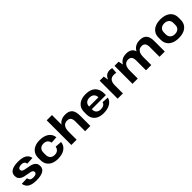

<svg xmlns="http://www.w3.org/2000/svg" viewBox="429 -2402 4074 4074"><g transform="rotate(-45 2466.0 -365.0)"><path d="M311.5 10.1Q182.6 10.1 116.2 -30.9Q49.8 -72 34.2 -160.6L197.6 -167.3Q203.1 -123.1 230 -102.3Q257 -81.5 308.4 -81.5Q355.8 -81.5 382.2 -98Q408.6 -114.6 408.6 -143.7Q408.6 -169.9 388.9 -184Q369.1 -198.2 336.8 -205.6Q304.5 -213 265.7 -219Q226.9 -225 188.1 -234Q149.3 -243 117 -260.5Q84.7 -278.1 65 -308.6Q45.2 -339.2 45.2 -388.7Q45.2 -468.4 112.6 -509.5Q180.1 -550.6 312.5 -550.6Q394.1 -550.6 451.1 -532.6Q508 -514.5 541.2 -478.7Q574.4 -442.9 583 -388.8L418.5 -381.7Q416.1 -419.3 390.1 -439.2Q364.1 -459 316.6 -459Q269.8 -459 243.6 -442.2Q217.4 -425.4 217.4 -394.9Q217.4 -368.6 237.2 -354.5Q257 -340.4 289.3 -332.7Q321.5 -325 360.3 -319.1Q399.1 -313.1 437.9 -303.8Q476.7 -294.5 509 -277Q541.3 -259.4 561.1 -228.9Q580.9 -198.4 580.9 -148.8Q580.9 -70.6 512.6 -30.2Q444.4 10.1 311.5 10.1Z M955.4 10.1Q867 10.1 802.9 -19.5Q738.8 -49.1 704.4 -104.5Q670 -159.9 670 -236.6V-303.4Q670 -379.6 704.6 -435Q739.3 -490.4 803.4 -520.3Q867.4 -550.1 955.4 -550.1Q1087.3 -550.1 1165.2 -493.9Q1243.1 -437.7 1252.1 -340.9L1101 -329.7Q1091.1 -383.3 1057.1 -411.9Q1023.1 -440.5 964.2 -440.5Q901.7 -440.5 864.8 -404Q827.8 -367.5 827.8 -305.4V-234.6Q827.8 -172 864.3 -135.8Q900.7 -99.5 964.2 -99.5Q1022.2 -99.5 1056.6 -128.3Q1091.1 -157.2 1101 -210.3L1252.1 -199.1Q1243.1 -102.8 1165 -46.3Q1086.8 10.1 955.4 10.1Z M1774.5 -291.9Q1774.5 -364.5 1747.2 -397.5Q1720 -430.6 1660.5 -430.6Q1592.1 -430.6 1555.7 -381.6Q1519.3 -332.7 1519.3 -239.3L1461.5 -157.3L1462.5 -227.4Q1462.5 -384 1530 -467Q1597.4 -550.1 1722.7 -550.1Q1830.6 -550.1 1881.4 -493Q1932.3 -435.9 1932.3 -314V0H1774.5ZM1361.4 -740H1519.3V-378.6V0H1361.4Z M2326.4 10.1Q2238.5 10.1 2175.9 -19Q2113.3 -48.1 2080.2 -103.3Q2047 -158.4 2047 -236.1V-303.9Q2047 -380.6 2082.2 -435.7Q2117.4 -490.9 2183 -520.5Q2248.6 -550.1 2339.1 -550.1Q2478.9 -550.1 2553.5 -479.3Q2628.2 -408.5 2628.2 -276.9V-230.5H2175.8V-309.4H2503.5L2482.2 -279.1V-311Q2482.2 -371 2445 -405.2Q2407.7 -439.5 2343.2 -439.5Q2278.3 -439.5 2241.5 -404.7Q2204.8 -370 2204.8 -308.5V-218.8Q2204.8 -158.3 2240.8 -124.8Q2276.8 -91.3 2340.3 -91.3Q2394.7 -91.3 2428.9 -113.3Q2463.1 -135.3 2472 -173.9L2620.6 -163.7Q2597.9 -80 2521 -35Q2444 10.1 2326.4 10.1Z M2750.4 -540H2874.5L2908.3 -331.1V0H2750.4ZM2870.9 -277.7Q2870.9 -412.2 2918.9 -481.1Q2966.8 -550.1 3059.4 -550.1Q3075.9 -550.1 3093.2 -547.8Q3110.4 -545.6 3127.5 -541.1L3118.8 -407.8Q3086.2 -416.3 3050.7 -416.3Q2979.4 -416.3 2943.8 -371.8Q2908.3 -327.2 2908.3 -236.6Z M4007.4 -292.8Q4007.4 -364 3980.7 -397.3Q3954 -430.6 3897.5 -430.6Q3830.1 -430.6 3794.9 -381.6Q3759.8 -332.7 3759.8 -239.3L3702 -157.3V-227.4Q3702 -384 3768.7 -467Q3835.4 -550.1 3960.2 -550.1Q4065.5 -550.1 4115.4 -493.2Q4165.3 -436.3 4165.3 -315V0H4007.4ZM3196.4 -540H3320.5L3354.3 -373.8V0H3196.4ZM3601.9 -292.8Q3601.9 -364 3575.5 -397.3Q3549 -430.6 3492 -430.6Q3424.6 -430.6 3389.4 -381.6Q3354.3 -332.7 3354.3 -239.3L3297.5 -157.3V-227.4Q3297.5 -384 3363.7 -467Q3429.9 -550.1 3554.2 -550.1Q3660 -550.1 3709.9 -493Q3759.8 -435.9 3759.8 -315V0H3601.9Z M4580.1 10.1Q4487.1 10.1 4419.8 -19.5Q4352.4 -49.1 4316.2 -104.5Q4280 -159.9 4280 -236.6V-303.4Q4280 -380.1 4316.4 -435.3Q4352.9 -490.4 4420.3 -520.3Q4487.6 -550.1 4580.1 -550.1Q4673.6 -550.1 4741 -520.5Q4808.4 -490.9 4844.6 -435.5Q4880.8 -380.1 4880.8 -303.4V-236.6Q4880.8 -159.9 4844.6 -104.5Q4808.4 -49.1 4741 -19.5Q4673.6 10.1 4580.1 10.1ZM4580.1 -108.3Q4645.6 -108.3 4684.3 -143.7Q4723 -179.2 4723 -239.2V-300.8Q4723 -361.3 4684.3 -396.5Q4645.6 -431.7 4580.1 -431.7Q4515.7 -431.7 4476.7 -396.3Q4437.8 -360.8 4437.8 -300.8V-239.2Q4437.8 -179.7 4476.7 -144Q4515.7 -108.3 4580.1 -108.3Z"/></g></svg>

Font: Pathway Extreme 8pt Thin
Style: Regular
Weight: 100
Designer: Eduardo Rodriguez Tunni
Foundry: Eduardo Rodriguez Tunni
Version: Version 1.000